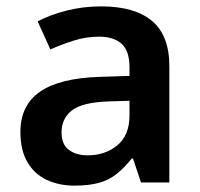

<svg xmlns="http://www.w3.org/2000/svg" viewBox="-20 -572 628 602"><path d="M297 -552Q402 -552 456.5 -506.5Q511 -461 511 -364V0H422L397 -75H393Q370 -46 345.5 -26.5Q321 -7 289.5 1.5Q258 10 213 10Q165 10 126.5 -8Q88 -26 66 -63.5Q44 -101 44 -158Q44 -242 105.5 -284.5Q167 -327 292 -331L386 -334V-361Q386 -413 361 -435Q336 -457 291 -457Q250 -457 212 -445Q174 -433 138 -417L98 -505Q138 -526 189.5 -539Q241 -552 297 -552ZM320 -254Q237 -251 205 -225.5Q173 -200 173 -157Q173 -119 196 -102Q219 -85 255 -85Q310 -85 348 -116.5Q386 -148 386 -210V-256Z"/></svg>

Font: Noto Sans Thai SemiBold
Style: Regular
Weight: 600
Version: Version 2.001